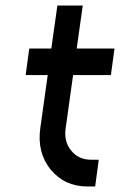

<svg xmlns="http://www.w3.org/2000/svg" viewBox="-20 -676 435 696"><path d="M188 -656 166 -500H86L73 -404H153L126 -211Q114 -123 163 -62Q214 0 297 0H325L338 -97H310Q265 -97 238 -130Q211 -163 218 -211L245 -404H382L395 -500H258L280 -656Z"/></svg>

Font: Unageo
Style: Medium-Italic
Weight: 500
Designer: Richard Sepsi
Foundry: Richard Sepsi
Version: Version 2.000